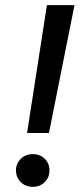

<svg xmlns="http://www.w3.org/2000/svg" viewBox="-20 -720 326 745"><path d="M85 -204 162 -700H269L170 -204ZM107 5Q79 5 60.5 -13.5Q42 -32 42 -59Q42 -85 60.5 -103.5Q79 -122 107 -122Q136 -122 154 -103.5Q172 -85 172 -59Q172 -32 153.5 -13.5Q135 5 107 5Z"/></svg>

Font: DM Sans 9pt Medium
Style: Italic
Weight: 500
Italic angle: -10°
Version: Version 4.004;gftools[0.9.30]